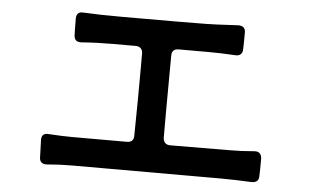

<svg xmlns="http://www.w3.org/2000/svg" viewBox="-43 -712 1087 670"><g transform="rotate(5 500.0 -377.0)"><path d="M886 -192Q886 -150 885 -130Q885 -107 860 -107Q798 -110 749 -110H615H231Q188 -110 143 -106Q131 -105 124 -111Q117 -117 117 -128L115 -190Q115 -215 141 -212Q190 -209 223 -209H414Q438 -209 438 -233Q440 -369 440 -470V-521Q440 -532 433.5 -538.5Q427 -545 416 -545H336Q279 -545 227 -541Q201 -539 200 -563Q199 -581 199 -622Q199 -647 224 -645Q278 -642 361 -642Q601 -642 654 -643Q678 -643 766 -648Q791 -648 791 -625Q791 -583 790 -565Q790 -554 783 -548Q776 -542 765 -543Q714 -546 670 -546H566Q542 -546 542 -522L541 -334V-234Q543 -210 566 -210L771 -211Q816 -211 860 -215Q884 -217 886 -192Z"/></g></svg>

Font: Shippori Gothic B2 Bold
Style: Regular
Weight: 700
Designer: FONTDASU
Foundry: FONTDASU / Google Inc. / but / Adobe
Version: Version 1.130